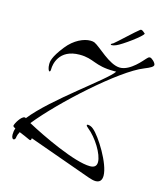

<svg xmlns="http://www.w3.org/2000/svg" viewBox="-138 -941 1027 1186"><g transform="rotate(15 375.5 -348.0)"><path d="M464 -697C471 -697 480 -699 492 -704C509 -711 546 -735 581 -761C616 -787 643 -811 643 -818C643 -819 643 -819 643 -820C642 -820 642 -820 642 -820C642 -820 642 -820 642 -820C642 -820 642 -820 642 -820C642 -820 642 -820 642 -820C642 -820 642 -820 642 -820C633 -827 625 -836 616 -836C613 -836 610 -834 607 -831C593 -822 486 -721 472 -711C463 -707 458 -703 458 -700C458 -698 460 -697 464 -697ZM585 140C614 140 625 122 625 95C625 19 531 -132 486 -169C474 -180 459 -184 451 -184C446 -184 444 -183 444 -180C444 -176 448 -171 457 -164C514 -119 570 -27 570 23C570 48 556 60 528 60C429 60 207 -46 104 -102C236 -267 552 -554 695 -610C735 -626 751 -636 751 -647C751 -660 725 -685 713 -685C704 -685 699 -678 692 -671C681 -660 616 -576 549 -576C480 -576 394 -670 357 -686C350 -689 341 -690 331 -690C290 -690 230 -665 183 -605C123 -529 122 -499 122 -485C122 -458 130 -441 135 -441C140 -441 142 -447 142 -460C142 -483 155 -589 290 -589C382 -589 394 -546 519 -546H534C498 -488 188 -276 69 -124C68 -124 67 -125 66 -126C65 -127 63 -127 61 -127C40 -127 9 -75 7 -59C7 -56 12 -51 23 -46C18 -33 16 -19 16 -6C16 14 24 22 29 22C37 22 42 15 43 0C44 -7 48 -18 55 -31C78 -22 103 -11 120 -3C124 -1 127 0 129 0C137 0 136 -10 137 -14C267 33 466 103 537 129C557 136 573 140 585 140Z"/></g></svg>

Font: Comforter
Style: Regular
Weight: 400
Designer: Robert E. Leuschke
Foundry: Robert E. Leuschke
Version: Version 1.013; ttfautohint (v1.8.3)